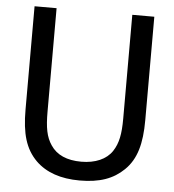

<svg xmlns="http://www.w3.org/2000/svg" viewBox="-53 -776 762 840"><g transform="rotate(5 328.0 -356.0)"><path d="M327.6 15.1C415.5 15.1 474.6 -6.3 521.5 -51.8C571.8 -100.6 590.8 -169.4 590.8 -273.4V-727.1H494.1V-271C494.1 -204.1 486.3 -162.6 462.9 -127C437.5 -88.4 388.7 -67.4 327.6 -67.4C264.2 -67.4 219.2 -87.4 192.9 -127C168.9 -162.1 161.6 -203.1 161.6 -273.4V-727.1H64.9V-273.4C64.9 -168 84 -102.1 134.3 -51.8C179.7 -7.3 244.1 15.1 327.6 15.1Z"/></g></svg>

Font: SG Kara Light
Style: Regular
Weight: 400
Designer: Damoon Khanjanzadeh
Version: Version 1.000